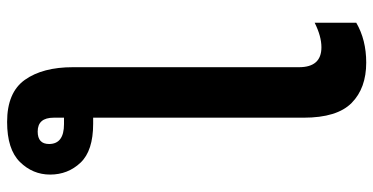

<svg xmlns="http://www.w3.org/2000/svg" viewBox="-275 -535 1050 540"><g transform="rotate(-90 250.0 -265.0)"><path d="M344 240Q408 240 456 212V95Q418 114 387 114Q331 114 331 51V-585Q331 -670 295.5 -720Q260 -770 177 -770Q100 -770 64.5 -734Q29 -698 29 -649Q29 -599 62.5 -563.5Q96 -528 172 -528H189V64Q189 158 230.5 199Q272 240 344 240ZM171 -610Q115 -610 115 -652Q115 -684 150 -684Q189 -684 189 -639V-610Z"/></g></svg>

Font: Noto Sans Mono Condensed Extra
Style: Regular
Weight: 800
Width: 3
Designer: Monotype Design Team
Foundry: Monotype Imaging Inc.
Version: Version 1.900